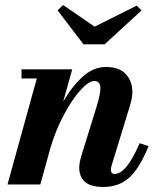

<svg xmlns="http://www.w3.org/2000/svg" viewBox="-20 -737 632 767"><path d="M358 -630.5 526 -714.5 545.5 -695.5 398 -560H313.5L210 -695.5L232 -717ZM127 -423.5H66V-460H268.5L232.5 -331Q266.5 -390.5 309.8 -430Q353 -469.5 403 -469.5Q468 -469.5 494 -426.2Q520 -383 500.5 -319.5L426.5 -78Q423 -67.5 423 -59Q423 -42 437.5 -42Q460.5 -42 484.5 -70.2Q508.5 -98.5 538 -165L573.5 -153Q536.5 -62.5 495 -26.2Q453.5 10 393 10Q342.5 10 319.5 -10.5Q296.5 -31 296.5 -67Q296.5 -77.5 299.2 -91.2Q302 -105 305 -114.5L365 -308Q383 -366 380.8 -389.8Q378.5 -413.5 357 -413.5Q335 -413.5 302.2 -377.8Q269.5 -342 236.8 -281.5Q204 -221 182 -148L141 0H10Z"/></svg>

Font: Bodoni* 06pt
Style: Bold Italic
Weight: 700
Italic angle: -13°
Version: Version 2.3